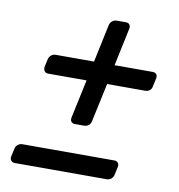

<svg xmlns="http://www.w3.org/2000/svg" viewBox="-73 -688 703 755"><g transform="rotate(10 278.5 -310.5)"><path d="M242 -192Q232 -192 227 -198Q222 -204 224 -215L257 -369H104Q94 -369 89 -375.5Q84 -382 85 -392L92 -424Q94 -434 102 -440.5Q110 -447 120 -447H273L305 -598Q307 -608 315 -614.5Q323 -621 334 -621H369Q380 -621 384.5 -614.5Q389 -608 387 -598L355 -447H507Q518 -447 522.5 -440.5Q527 -434 525 -424L518 -392Q517 -382 509.5 -375.5Q502 -369 491 -369H339L306 -215Q304 -204 296 -198Q288 -192 278 -192ZM36 0Q26 0 20.5 -6.5Q15 -13 17 -23L24 -55Q26 -65 34 -71.5Q42 -78 52 -78H419Q429 -78 434 -71.5Q439 -65 437 -55L430 -23Q428 -13 420.5 -6.5Q413 0 403 0Z"/></g></svg>

Font: Rubik
Style: Italic
Weight: 400
Italic angle: -12°
Designer: Hubert and Fischer
Foundry: Hubert and Fischer
Version: Version 2.300;gftools[0.9.30]